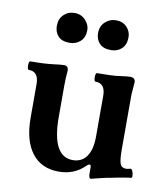

<svg xmlns="http://www.w3.org/2000/svg" viewBox="-76 -699 678 780"><g transform="rotate(10 263.0 -309.0)"><path d="M350 17Q342 17 342 -5V-28Q342 -39 336 -39Q331 -39 324 -32Q281 11 217 11Q145 11 106 -40Q67 -91 67 -185V-324Q67 -375 26 -375Q22 -375 20.5 -384Q19 -393 20.5 -401.5Q22 -410 26 -410Q84 -410 122 -415Q139 -417 147.5 -418Q156 -419 164 -419Q182 -419 182 -398Q179 -367 179 -338V-208Q179 -45 265 -45Q302 -45 322 -73.5Q342 -102 342 -156V-324Q342 -375 301 -375Q297 -375 295.5 -384Q294 -393 295.5 -401.5Q297 -410 301 -410Q328 -410 354.5 -411Q381 -412 398 -415Q415 -417 422.5 -418Q430 -419 438 -419Q446 -419 452 -414.5Q458 -410 458 -401Q457 -383 455.5 -367Q454 -351 454 -338V-125Q454 -79 460 -63.5Q466 -48 484 -48Q491 -48 501 -51Q507 -53 511 -44Q515 -35 515.5 -25.5Q516 -16 511 -15Q506 -15 491 -12.5Q476 -10 459.5 -7Q443 -4 430 -1Q412 2 395.5 6Q379 10 359 15Q353 17 350 17ZM170 -512Q137 -512 122 -529Q107 -546 107 -571Q107 -600 125 -617.5Q143 -635 170 -635Q197 -635 214.5 -616Q232 -597 232 -576Q232 -545 214 -528.5Q196 -512 170 -512ZM340 -512Q308 -512 292.5 -529Q277 -546 277 -571Q277 -600 296 -617.5Q315 -635 340 -635Q369 -635 385.5 -617Q402 -599 402 -576Q402 -545 384.5 -528.5Q367 -512 340 -512Z"/></g></svg>

Font: Junicode
Style: Bold
Weight: 700
Designer: Peter S. Baker
Version: Version 2.100; ttfautohint (v1.8.4)